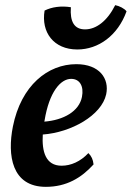

<svg xmlns="http://www.w3.org/2000/svg" viewBox="-20 -716 511 745"><path d="M427 -696C396 -634 353 -602 310 -602C268 -602 251 -632 255 -688C217 -694 181 -689 153 -675C139 -591 188 -524 280 -524C362 -524 437 -578 471 -672C463 -683 443 -693 427 -696ZM276 -467C166 -467 62 -385 30 -225C8 -114 25 9 158 9C238 9 296 -26 343 -78C341 -97 335 -110 323 -122C292 -89 255 -73 219 -73C157 -73 142 -128 146 -194C256 -202 374 -268 392 -350C405 -411 366 -467 276 -467ZM298 -340C287 -284 227 -250 152 -244C152 -245 153 -247 153 -249C171 -359 215 -410 256 -410C290 -410 306 -381 298 -340Z"/></svg>

Font: Vollkorn Semibold
Style: Italic
Weight: 600
Italic angle: -11°
Designer: Friedrich Althausen
Foundry: Friedrich Althausen
Version: Version 4.015;PS 004.015;hotconv 1.0.88;makeotf.lib2.5.64775